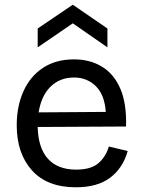

<svg xmlns="http://www.w3.org/2000/svg" viewBox="-20 -782 605 815"><path d="M302 13Q180 13 115.5 -59Q51 -131 51 -250Q51 -331 79.5 -394.5Q108 -458 162.5 -494Q217 -530 294 -530Q362 -530 413 -499Q464 -468 491 -405Q518 -342 515 -245L140 -243Q142 -154 183.5 -108Q225 -62 303 -62Q367 -62 398.5 -90Q430 -118 442 -160L522 -141Q502 -69 448 -28Q394 13 302 13ZM294 -453Q234 -453 194.5 -414Q155 -375 144 -305L429 -307Q424 -380 386.5 -416.5Q349 -453 294 -453ZM140 -581V-661L289 -762L436 -661V-581L289 -683Z"/></svg>

Font: Bricolage Grotesque 12pt
Style: Regular
Weight: 400
Designer: Mathieu Triay
Foundry: Atelier Triay
Version: Version 1.001; ttfautohint (v1.8.4.7-5d5b);gftools[0.9.33.de